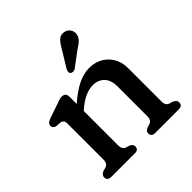

<svg xmlns="http://www.w3.org/2000/svg" viewBox="-186 -851 996 996"><g transform="rotate(-45 312.0 -352.5)"><path d="M212.5 -446.5V-394.5Q263 -439 306.2 -460Q349.5 -481 389 -481Q452 -481 492.2 -440.8Q532.5 -400.5 532.5 -335V-93.5Q532.5 -75.5 538.5 -67.2Q544.5 -59 555.5 -55.5L573.5 -50.5Q583.5 -45.5 589 -39.8Q594.5 -34 594.5 -24.5Q594.5 0 565.5 0H393.5Q366.5 0 366.5 -24.5Q366.5 -40 385.5 -48L404 -53.5Q415 -57 420.8 -65.8Q426.5 -74.5 426.5 -93.5V-309Q426.5 -355.5 402.8 -380Q379 -404.5 339.5 -404.5Q313 -404.5 282.5 -391Q252 -377.5 218.5 -348L212.5 -342.5V-93.5Q212.5 -74.5 218.2 -65.8Q224 -57 235 -53.5L253 -48Q272 -40 272 -24.5Q272 0 245 0H72.5Q43.5 0 43.5 -24.5Q43.5 -41 65 -50.5L83.5 -55.5Q94.5 -59 100.5 -67.5Q106.5 -76 106.5 -93.5V-354Q106.5 -370.5 101.2 -377.2Q96 -384 86 -386L55 -388Q35.5 -393.5 35.5 -410Q35.5 -428.5 61 -437.5L136.5 -463.5Q151 -469 162.8 -472.8Q174.5 -476.5 184.5 -476.5Q212.5 -476.5 212.5 -446.5ZM357 -647Q372.5 -675.5 388.8 -692Q405 -708.5 430 -704Q450.5 -700 460.8 -684.2Q471 -668.5 468 -650.5Q465 -632.5 452 -619Q439 -605.5 416 -592L332 -529.5Q325 -526 316.8 -526Q308.5 -526 303.5 -531Q297.5 -537 298.8 -544.8Q300 -552.5 304 -560.5Z"/></g></svg>

Font: Fraunces 9pt S100
Style: Regular
Weight: 400
Version: Version 1.000; ttfautohint (v1.8.3)